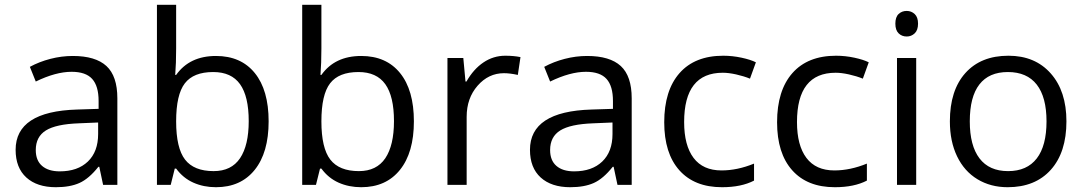

<svg xmlns="http://www.w3.org/2000/svg" viewBox="-20 -780 4575 810"><path d="M415 0 398.9 -76.2H395Q355 -25.9 315.2 -8.1Q275.4 9.8 215.8 9.8Q136.2 9.8 91.1 -31.2Q45.9 -72.3 45.9 -147.9Q45.9 -310.1 305.2 -317.9L396 -320.8V-354Q396 -417 368.9 -447Q341.8 -477.1 282.2 -477.1Q215.3 -477.1 130.9 -436L106 -498Q145.5 -519.5 192.6 -531.7Q239.7 -543.9 287.1 -543.9Q382.8 -543.9 429 -501.5Q475.1 -459 475.1 -365.2V0ZM231.9 -57.1Q307.6 -57.1 350.8 -98.6Q394 -140.1 394 -214.8V-263.2L313 -259.8Q216.3 -256.3 173.6 -229.7Q130.9 -203.1 130.9 -147Q130.9 -103 157.5 -80.1Q184.1 -57.1 231.9 -57.1Z M891.1 -543.9Q996.6 -543.9 1054.9 -471.9Q1113.3 -399.9 1113.3 -268.1Q1113.3 -136.2 1054.4 -63.2Q995.6 9.8 891.1 9.8Q838.9 9.8 795.7 -9.5Q752.4 -28.8 723.1 -68.8H717.3L700.2 0H642.1V-759.8H723.1V-575.2Q723.1 -513.2 719.2 -463.9H723.1Q779.8 -543.9 891.1 -543.9ZM879.4 -476.1Q796.4 -476.1 759.8 -428.5Q723.1 -380.9 723.1 -268.1Q723.1 -155.3 760.7 -106.7Q798.3 -58.1 881.3 -58.1Q956.1 -58.1 992.7 -112.5Q1029.3 -167 1029.3 -269Q1029.3 -373.5 992.7 -424.8Q956.1 -476.1 879.4 -476.1Z M1503.9 -543.9Q1609.4 -543.9 1667.7 -471.9Q1726.1 -399.9 1726.1 -268.1Q1726.1 -136.2 1667.2 -63.2Q1608.4 9.8 1503.9 9.8Q1451.7 9.8 1408.4 -9.5Q1365.2 -28.8 1335.9 -68.8H1330.1L1313 0H1254.9V-759.8H1335.9V-575.2Q1335.9 -513.2 1332 -463.9H1335.9Q1392.6 -543.9 1503.9 -543.9ZM1492.2 -476.1Q1409.2 -476.1 1372.6 -428.5Q1335.9 -380.9 1335.9 -268.1Q1335.9 -155.3 1373.5 -106.7Q1411.1 -58.1 1494.1 -58.1Q1568.8 -58.1 1605.5 -112.5Q1642.1 -167 1642.1 -269Q1642.1 -373.5 1605.5 -424.8Q1568.8 -476.1 1492.2 -476.1Z M2111.8 -544.9Q2147.5 -544.9 2175.8 -539.1L2164.6 -463.9Q2131.3 -471.2 2106 -471.2Q2041 -471.2 1994.9 -418.5Q1948.7 -365.7 1948.7 -287.1V0H1867.7V-535.2H1934.6L1943.8 -436H1947.8Q1977.5 -488.3 2019.5 -516.6Q2061.5 -544.9 2111.8 -544.9Z M2585 0 2568.8 -76.2H2564.9Q2524.9 -25.9 2485.1 -8.1Q2445.3 9.8 2385.7 9.8Q2306.2 9.8 2261 -31.2Q2215.8 -72.3 2215.8 -147.9Q2215.8 -310.1 2475.1 -317.9L2565.9 -320.8V-354Q2565.9 -417 2538.8 -447Q2511.7 -477.1 2452.1 -477.1Q2385.3 -477.1 2300.8 -436L2275.9 -498Q2315.4 -519.5 2362.5 -531.7Q2409.7 -543.9 2457 -543.9Q2552.7 -543.9 2598.9 -501.5Q2645 -459 2645 -365.2V0ZM2401.9 -57.1Q2477.5 -57.1 2520.8 -98.6Q2564 -140.1 2564 -214.8V-263.2L2482.9 -259.8Q2386.2 -256.3 2343.5 -229.7Q2300.8 -203.1 2300.8 -147Q2300.8 -103 2327.4 -80.1Q2354 -57.1 2401.9 -57.1Z M3025.9 9.8Q2909.7 9.8 2845.9 -61.8Q2782.2 -133.3 2782.2 -264.2Q2782.2 -398.4 2846.9 -471.7Q2911.6 -544.9 3031.2 -544.9Q3069.8 -544.9 3108.4 -536.6Q3147 -528.3 3168.9 -517.1L3144 -448.2Q3117.2 -459 3085.4 -466.1Q3053.7 -473.1 3029.3 -473.1Q2866.2 -473.1 2866.2 -265.1Q2866.2 -166.5 2906 -113.8Q2945.8 -61 3023.9 -61Q3090.8 -61 3161.1 -89.8V-18.1Q3107.4 9.8 3025.9 9.8Z M3502 9.8Q3385.7 9.8 3322 -61.8Q3258.3 -133.3 3258.3 -264.2Q3258.3 -398.4 3323 -471.7Q3387.7 -544.9 3507.3 -544.9Q3545.9 -544.9 3584.5 -536.6Q3623 -528.3 3645 -517.1L3620.1 -448.2Q3593.3 -459 3561.5 -466.1Q3529.8 -473.1 3505.4 -473.1Q3342.3 -473.1 3342.3 -265.1Q3342.3 -166.5 3382.1 -113.8Q3421.9 -61 3500 -61Q3566.9 -61 3637.2 -89.8V-18.1Q3583.5 9.8 3502 9.8Z M3845.2 0H3764.2V-535.2H3845.2ZM3757.3 -680.2Q3757.3 -708 3771 -720.9Q3784.7 -733.9 3805.2 -733.9Q3824.7 -733.9 3838.9 -720.7Q3853 -707.5 3853 -680.2Q3853 -652.8 3838.9 -639.4Q3824.7 -626 3805.2 -626Q3784.7 -626 3771 -639.4Q3757.3 -652.8 3757.3 -680.2Z M4479 -268.1Q4479 -137.2 4413.1 -63.7Q4347.2 9.8 4231 9.8Q4159.2 9.8 4103.5 -23.9Q4047.9 -57.6 4017.6 -120.6Q3987.3 -183.6 3987.3 -268.1Q3987.3 -398.9 4052.7 -471.9Q4118.2 -544.9 4234.4 -544.9Q4346.7 -544.9 4412.8 -470.2Q4479 -395.5 4479 -268.1ZM4071.3 -268.1Q4071.3 -165.5 4112.3 -111.8Q4153.3 -58.1 4232.9 -58.1Q4312.5 -58.1 4353.8 -111.6Q4395 -165 4395 -268.1Q4395 -370.1 4353.8 -423.1Q4312.5 -476.1 4231.9 -476.1Q4152.3 -476.1 4111.8 -423.8Q4071.3 -371.6 4071.3 -268.1Z"/></svg>

Font: f0_46894 
Style: Regular
Weight: 400
Foundry: Ascender Corporation
Version: Version 1.10